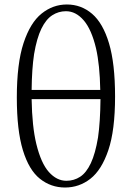

<svg xmlns="http://www.w3.org/2000/svg" viewBox="-20 -822 587 856"><path d="M270 14Q207 14 158 -25Q109 -64 82 -152.5Q55 -241 55 -387Q55 -539 85 -630Q115 -721 165.5 -761.5Q216 -802 278 -802Q342 -802 390.5 -760.5Q439 -719 466 -629Q493 -539 493 -392Q493 -241 463 -152.5Q433 -64 383 -25Q333 14 270 14ZM276 -16Q310 -16 337.5 -34Q365 -52 385 -94.5Q405 -137 417 -209Q427 -278 428 -380H121Q123 -258 142 -180Q163 -94 198 -55Q233 -16 276 -16ZM427 -421Q425 -533 408 -607Q388 -691 353 -731.5Q318 -772 274 -772Q241 -772 213 -754Q185 -736 164.5 -694Q144 -652 132 -581Q122 -515 121 -421Z"/></svg>

Font: Early Summer Mincho Light
Style: Regular
Weight: 300
Designer: GuiWonder
Version: Version 1.002